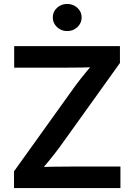

<svg xmlns="http://www.w3.org/2000/svg" viewBox="-20 -964 687 984"><path d="M51.8 0V-85.9L364.7 -522.5Q390.6 -557.6 420.2 -593.3Q449.7 -628.9 480 -664.6L491.7 -621.6Q444.8 -618.7 397.9 -617.9Q351.1 -617.2 304.2 -617.2H52.7V-727.5H594.7V-641.1L287.1 -211.9Q259.8 -174.8 229 -137.5Q198.2 -100.1 166.5 -63L154.8 -106Q202.6 -108.9 250.5 -109.6Q298.3 -110.4 346.2 -110.4H597.2V0ZM324.2 -804.7Q293.5 -804.7 272 -825.2Q250.5 -845.7 250.5 -874.5Q250.5 -903.8 272 -923.8Q293.5 -943.8 324.2 -943.8Q355 -943.8 376.7 -923.8Q398.4 -903.8 398.4 -874.5Q398.4 -845.7 376.7 -825.2Q355 -804.7 324.2 -804.7Z"/></svg>

Font: Inter 18pt SemiBold
Style: Regular
Weight: 600
Designer: Rasmus Andersson
Foundry: rsms
Version: Version 4.001;git-66647c0bb